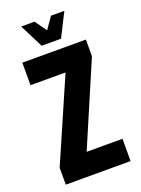

<svg xmlns="http://www.w3.org/2000/svg" viewBox="-141 -802 634 866"><g transform="rotate(-20 175.5 -369.5)"><path d="M132 -626 75 -739H139L179 -683L218 -739H282L225 -626ZM159 -107H331V0H20V-81L192 -476H24V-584H329V-504Z"/></g></svg>

Font: Khand ExtraBold
Style: Regular
Weight: 800
Designer: Sanchit Sawaria and Jyotish Sonowal (Devanagari), Satya Rajpurohit (Latin)
Foundry: Indian Type Foundry
Version: Version 2.000;PS 1.0;hotconv 1.0.79;makeotf.lib2.5.61930